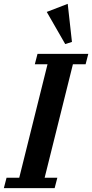

<svg xmlns="http://www.w3.org/2000/svg" viewBox="-50 -978 479 998"><path d="M-16 -54H50L197 -644H131L145 -698H409L395 -644H329L182 -54H248L234 0H-30ZM193 -916 302 -958 324 -760 289 -749Z"/></svg>

Font: IBM Plex Serif SemiBold
Style: Italic
Weight: 600
Italic angle: -14°
Designer: Mike Abbink, Paul van der Laan, Pieter van Rosmalen
Foundry: Bold Monday
Version: Version 2.5